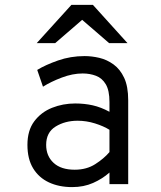

<svg xmlns="http://www.w3.org/2000/svg" viewBox="-20 -752 656 784"><path d="M274.5 12Q221 12 179.8 -7.2Q138.5 -26.5 115.2 -64.8Q92 -103 92 -160.5Q92 -219.5 120 -256.8Q148 -294 192.5 -311.8Q237 -329.5 287 -329.5Q324.5 -329.5 358.2 -322Q392 -314.5 427 -295.5V-335.5Q427 -382.5 412 -407.8Q397 -433 372 -442.5Q347 -452 317.5 -452Q276.5 -452 232.2 -435.2Q188 -418.5 155.5 -398L132 -466.5Q165.5 -487 216.8 -505Q268 -523 325.5 -523Q354.5 -523 385.5 -515.8Q416.5 -508.5 443.5 -489Q470.5 -469.5 487 -434.2Q503.5 -399 503.5 -342.5V0H427V-47.5Q398.5 -22 360.2 -5Q322 12 274.5 12ZM285 -59Q333.5 -59 369 -81.8Q404.5 -104.5 427 -131V-222Q403 -237 368 -248Q333 -259 297 -259Q245.5 -259 207 -235.2Q168.5 -211.5 168.5 -160.5Q168.5 -115 198.8 -87Q229 -59 285 -59ZM130 -576 271.5 -732H359.5L500.5 -576H425.5L315.5 -671L205.5 -576Z"/></svg>

Font: Overpass Mono
Style: Regular
Weight: 400
Designer: Delve Withrington, Dave Bailey
Foundry: Delve Fonts LLC
Version: Version 4.000